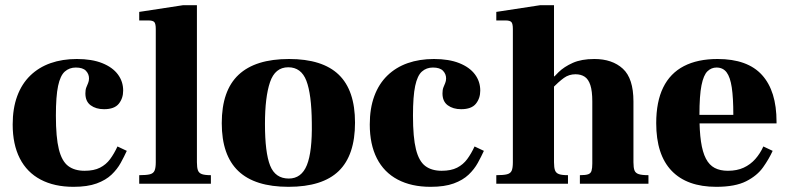

<svg xmlns="http://www.w3.org/2000/svg" viewBox="-20 -710 3049 742"><path d="M264 12Q190 12 137 -16Q84 -44 56.5 -98Q29 -152 29 -229Q29 -291 46.5 -338.5Q64 -386 97 -418Q130 -450 175.5 -466Q221 -482 277 -482Q335 -482 375 -466Q415 -450 435.5 -422.5Q456 -395 456 -360Q456 -330 439 -309Q422 -288 382 -288Q351 -288 330.5 -303Q310 -318 310 -349Q310 -363 313.5 -372Q317 -381 320.5 -389Q324 -397 324 -407Q324 -424 312 -436.5Q300 -449 273 -449Q248 -449 230.5 -433.5Q213 -418 204.5 -378Q196 -338 196 -263Q196 -179 207.5 -133Q219 -87 243.5 -68.5Q268 -50 307 -50Q343 -50 366.5 -62Q390 -74 405.5 -95Q421 -116 434 -144L470 -127Q460 -105 446.5 -80.5Q433 -56 411 -35Q389 -14 353.5 -1Q318 12 264 12Z M518 0V-33Q546 -33 559.5 -36.5Q573 -40 577.5 -51Q582 -62 582 -83V-598Q582 -618 576.5 -624.5Q571 -631 553 -631H518V-664L688 -690H741V-83Q741 -62 745 -51.5Q749 -41 760.5 -37Q772 -33 795 -33V0Z M1095 12Q965 12 901 -49Q837 -110 837 -234Q837 -360 902 -421Q967 -482 1097 -482Q1226 -482 1289 -421.5Q1352 -361 1352 -236Q1352 -110 1289 -49Q1226 12 1095 12ZM1096 -20Q1145 -20 1166 -72Q1187 -124 1185 -236Q1184 -346 1164 -398Q1144 -450 1094 -450Q1043 -450 1023.5 -392.5Q1004 -335 1004 -231Q1004 -120 1024 -70Q1044 -20 1096 -20Z M1644 12Q1570 12 1517 -16Q1464 -44 1436.5 -98Q1409 -152 1409 -229Q1409 -291 1426.5 -338.5Q1444 -386 1477 -418Q1510 -450 1555.5 -466Q1601 -482 1657 -482Q1715 -482 1755 -466Q1795 -450 1815.5 -422.5Q1836 -395 1836 -360Q1836 -330 1819 -309Q1802 -288 1762 -288Q1731 -288 1710.5 -303Q1690 -318 1690 -349Q1690 -363 1693.5 -372Q1697 -381 1700.5 -389Q1704 -397 1704 -407Q1704 -424 1692 -436.5Q1680 -449 1653 -449Q1628 -449 1610.5 -433.5Q1593 -418 1584.5 -378Q1576 -338 1576 -263Q1576 -179 1587.5 -133Q1599 -87 1623.5 -68.5Q1648 -50 1687 -50Q1723 -50 1746.5 -62Q1770 -74 1785.5 -95Q1801 -116 1814 -144L1850 -127Q1840 -105 1826.5 -80.5Q1813 -56 1791 -35Q1769 -14 1733.5 -1Q1698 12 1644 12Z M2221 0V-33Q2243 -33 2253 -36.5Q2263 -40 2266 -50Q2269 -60 2269 -78V-318Q2269 -358 2261.5 -381Q2254 -404 2239.5 -413.5Q2225 -423 2204 -423Q2179 -423 2159.5 -409Q2140 -395 2109 -364L2103 -392Q2117 -410 2138.5 -431Q2160 -452 2193.5 -467Q2227 -482 2277 -482Q2346 -482 2387 -444.5Q2428 -407 2428 -318V-83Q2428 -62 2432 -51.5Q2436 -41 2448.5 -37Q2461 -33 2486 -33V0ZM1898 0V-33Q1926 -33 1939.5 -36.5Q1953 -40 1957.5 -50.5Q1962 -61 1962 -83V-598Q1962 -618 1956.5 -624.5Q1951 -631 1933 -631H1898V-664L2068 -690H2121V-83Q2121 -62 2125 -51.5Q2129 -41 2140.5 -37Q2152 -33 2175 -33V0ZM2074 -407V-415H2127V-407Z M2748 12Q2635 12 2575.5 -50Q2516 -112 2516 -234Q2516 -317 2543 -372Q2570 -427 2623 -454.5Q2676 -482 2753 -482Q2811 -482 2854 -466.5Q2897 -451 2925 -420Q2953 -389 2967 -344Q2981 -299 2981 -239V-233H2601V-266H2814Q2814 -332 2808 -372Q2802 -412 2788 -430.5Q2774 -449 2749 -449Q2729 -449 2714 -434.5Q2699 -420 2691 -380.5Q2683 -341 2683 -265Q2683 -204 2689 -163Q2695 -122 2708 -97Q2721 -72 2742 -61Q2763 -50 2793 -50Q2828 -50 2854 -62Q2880 -74 2899 -95.5Q2918 -117 2930 -144L2966 -127Q2952 -96 2929 -63.5Q2906 -31 2863.5 -9.5Q2821 12 2748 12Z"/></svg>

Font: Frank Ruhl Libre Black
Style: Regular
Weight: 900
Designer: Yanek Iontef
Foundry: Fontef
Version: Version 6.004